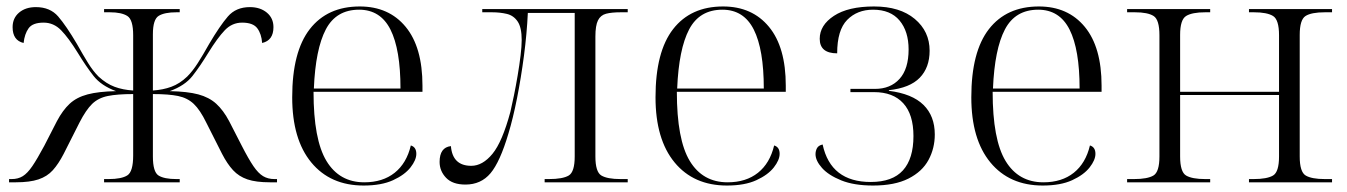

<svg xmlns="http://www.w3.org/2000/svg" viewBox="-20 -564 4168 594"><path d="M8 0V-10H16Q36 -10 50.5 -19Q65 -28 80 -50Q95 -72 117 -113L156 -189Q174 -223 195.5 -243Q217 -263 251 -272Q285 -281 339 -282Q293 -299 269.5 -329Q246 -359 221 -400Q192 -447 169 -470.5Q146 -494 115 -494Q81 -494 68.5 -476.5Q56 -459 53 -431Q19 -439 19 -480Q19 -508 39 -525Q59 -542 91 -542Q135 -542 160 -513Q185 -484 218 -428Q237 -394 252.5 -369Q268 -344 285 -327Q309 -305 334.5 -295.5Q360 -286 392 -284V-455Q392 -503 374 -514.5Q356 -526 320 -526H302V-536H536V-526H526Q489 -526 471 -515Q453 -504 453 -458V-284Q484 -286 510 -295.5Q536 -305 559 -327Q576 -344 592 -369Q608 -394 627 -428Q660 -484 685 -513Q710 -542 753 -542Q785 -542 805.5 -525Q826 -508 826 -480Q826 -439 791 -431Q789 -459 776 -476.5Q763 -494 729 -494Q698 -494 675.5 -470.5Q653 -447 624 -400Q599 -359 575.5 -329Q552 -299 505 -282Q560 -281 593.5 -272Q627 -263 649 -243Q671 -223 689 -189L728 -113Q749 -72 764 -50Q779 -28 794 -19Q809 -10 829 -10H837V0H815Q772 0 745.5 -9Q719 -18 701 -37.5Q683 -57 667 -88L618 -185Q599 -224 579.5 -242.5Q560 -261 531 -267Q502 -273 453 -273V-80Q453 -32 470.5 -21Q488 -10 526 -10H536V0H302V-10H316Q356 -10 374 -21.5Q392 -33 392 -83V-273Q343 -273 313.5 -267Q284 -261 265 -242.5Q246 -224 226 -185L177 -88Q161 -57 143.5 -37.5Q126 -18 99 -9Q72 0 29 0Z M1105 10Q1002 10 943 -61.5Q884 -133 884 -263Q884 -404 938.5 -474Q993 -544 1093 -544Q1183 -544 1235 -481Q1287 -418 1287 -299V-280H950Q950 -132 990 -66Q1030 0 1107 0Q1164 0 1201 -29.5Q1238 -59 1251 -114Q1268 -109 1268 -88Q1268 -69 1250 -46Q1232 -23 1196 -6.5Q1160 10 1105 10ZM1219 -290Q1219 -411 1188 -472.5Q1157 -534 1091 -534Q1020 -534 988 -473Q956 -412 951 -290Z M1420 7Q1380 7 1360 -14Q1340 -35 1340 -63Q1340 -108 1375 -112Q1380 -51 1438 -51Q1473 -51 1503.5 -88Q1534 -125 1559 -218Q1564 -239 1570 -268.5Q1576 -298 1581.5 -330.5Q1587 -363 1590.5 -392Q1594 -421 1594 -440Q1594 -479 1581.5 -497.5Q1569 -516 1548 -521Q1527 -526 1502 -526H1472V-536H1922V-526H1901Q1872 -526 1855 -521.5Q1838 -517 1830 -501Q1822 -485 1822 -451V-80Q1822 -32 1840.5 -21Q1859 -10 1900 -10H1922V0H1665V-10H1678Q1721 -10 1739.5 -21Q1758 -32 1758 -80V-524H1613Q1610 -460 1601 -391.5Q1592 -323 1579.5 -260Q1567 -197 1553 -151Q1527 -63 1497.5 -28Q1468 7 1420 7Z M2229 10Q2126 10 2067 -61.5Q2008 -133 2008 -263Q2008 -404 2062.5 -474Q2117 -544 2217 -544Q2307 -544 2359 -481Q2411 -418 2411 -299V-280H2074Q2074 -132 2114 -66Q2154 0 2231 0Q2288 0 2325 -29.5Q2362 -59 2375 -114Q2392 -109 2392 -88Q2392 -69 2374 -46Q2356 -23 2320 -6.5Q2284 10 2229 10ZM2343 -290Q2343 -411 2312 -472.5Q2281 -534 2215 -534Q2144 -534 2112 -473Q2080 -412 2075 -290Z M2681 10Q2622 10 2582.5 -6Q2543 -22 2523 -44.5Q2503 -67 2503 -87Q2503 -97 2507.5 -105.5Q2512 -114 2525 -117Q2550 -1 2674 -1Q2741 -1 2773.5 -37Q2806 -73 2806 -143Q2806 -210 2774.5 -244.5Q2743 -279 2684 -279H2611V-289H2687Q2735 -289 2763 -320Q2791 -351 2791 -411Q2791 -467 2763 -500.5Q2735 -534 2681 -534Q2632 -534 2601 -502.5Q2570 -471 2570 -399Q2516 -399 2516 -444Q2516 -486 2560 -515Q2604 -544 2684 -544Q2764 -544 2810 -505.5Q2856 -467 2856 -407Q2856 -355 2825.5 -323.5Q2795 -292 2730 -285V-283Q2802 -274 2837 -239.5Q2872 -205 2872 -148Q2872 -105 2852.5 -69Q2833 -33 2790.5 -11.5Q2748 10 2681 10Z M3206 10Q3103 10 3044 -61.5Q2985 -133 2985 -263Q2985 -404 3039.5 -474Q3094 -544 3194 -544Q3284 -544 3336 -481Q3388 -418 3388 -299V-280H3051Q3051 -132 3091 -66Q3131 0 3208 0Q3265 0 3302 -29.5Q3339 -59 3352 -114Q3369 -109 3369 -88Q3369 -69 3351 -46Q3333 -23 3297 -6.5Q3261 10 3206 10ZM3320 -290Q3320 -411 3289 -472.5Q3258 -534 3192 -534Q3121 -534 3089 -473Q3057 -412 3052 -290Z M3467 0V-10H3488Q3530 -10 3548.5 -21Q3567 -32 3567 -80V-455Q3567 -503 3549 -514.5Q3531 -526 3491 -526H3467V-536H3724V-526H3709Q3668 -526 3649.5 -514.5Q3631 -503 3631 -456V-280H3937V-455Q3937 -503 3918.5 -514.5Q3900 -526 3859 -526H3844V-536H4101V-526H4079Q4037 -526 4019 -514.5Q4001 -503 4001 -456V-80Q4001 -32 4019.5 -21Q4038 -10 4079 -10H4101V0H3844V-10H3858Q3900 -10 3918.5 -21Q3937 -32 3937 -80V-270H3631V-80Q3631 -32 3649.5 -21Q3668 -10 3709 -10H3724V0Z"/></svg>

Font: Noto Serif Display Light
Style: Regular
Weight: 300
Designer: Monotype Design Team
Foundry: Monotype Imaging Inc.
Version: Version 2.009